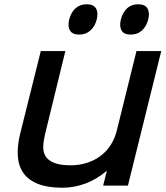

<svg xmlns="http://www.w3.org/2000/svg" viewBox="-20 -869 778 899"><path d="M674 -778Q666 -746 645 -726.5Q624 -707 592 -707Q560 -707 549 -726.5Q538 -746 546 -778Q554 -810 574.5 -829.5Q595 -849 627 -849Q659 -849 670.5 -829.5Q682 -810 674 -778ZM433 -778Q425 -746 403.5 -726.5Q382 -707 351 -707Q319 -707 307.5 -726.5Q296 -746 304 -778Q312 -810 333 -829.5Q354 -849 386 -849Q418 -849 429.5 -829.5Q441 -810 433 -778ZM579 0H463L480 -68H478Q434 -30 381 -10Q328 10 272 10Q204 10 159 -7.5Q114 -25 90.5 -57.5Q67 -90 63.5 -136.5Q60 -183 74 -241L171 -630H286L192 -245Q184 -213 182.5 -185.5Q181 -158 193 -138Q205 -118 233.5 -106.5Q262 -95 312 -95Q349 -95 384 -105.5Q419 -116 447.5 -136.5Q476 -157 496.5 -187.5Q517 -218 527 -258L619 -630H735Z"/></svg>

Font: TypoPRO Sinkin Sans
Style: 500 Medium Italic
Weight: 500
Italic angle: -112°
Designer: Keith Bates
Foundry: K-Type
Version: Sinkin Sans (version 1.0)  by Keith Bates   •   © 2014   www